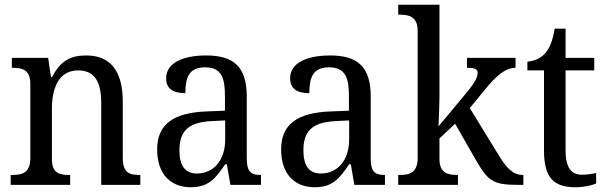

<svg xmlns="http://www.w3.org/2000/svg" viewBox="-20 -780 2557 810"><path d="M25 0H276V-42H271C231 -42 199 -49 199 -109V-320C199 -406 226 -483 310 -483C381 -483 407 -432 407 -346V0H572V-42H567C526 -42 498 -51 498 -114V-350C498 -487 441 -546 344 -546C282 -546 236 -527 200 -455H195L183 -536H30V-494H35C75 -494 108 -485 108 -426V-114C108 -51 74 -42 33 -42H25Z M785 10C862 10 891 -30 930 -87H937L952 0H1081V-42H1078C1036 -42 1021 -58 1021 -114V-373C1021 -500 964 -546 850 -546C754 -546 681 -516 681 -450C681 -406 709 -387 762 -387C762 -451 776 -496 845 -496C918 -496 929 -446 929 -373V-313L853 -310C712 -305 643 -256 643 -150C643 -41 704 10 785 10ZM810 -48C760 -48 737 -83 737 -145C737 -223 770 -264 872 -269L930 -272V-191C930 -106 883 -48 810 -48Z M1308 10C1385 10 1414 -30 1453 -87H1460L1475 0H1604V-42H1601C1559 -42 1544 -58 1544 -114V-373C1544 -500 1487 -546 1373 -546C1277 -546 1204 -516 1204 -450C1204 -406 1232 -387 1285 -387C1285 -451 1299 -496 1368 -496C1441 -496 1452 -446 1452 -373V-313L1376 -310C1235 -305 1166 -256 1166 -150C1166 -41 1227 10 1308 10ZM1333 -48C1283 -48 1260 -83 1260 -145C1260 -223 1293 -264 1395 -269L1453 -272V-191C1453 -106 1406 -48 1333 -48Z M1660 0H1912V-42H1908C1869 -42 1834 -50 1834 -109V-196L1900 -258L1991 -99C2043 -10 2066 0 2175 0H2188V-42H2185C2144 -42 2117 -71 2084 -125L1962 -324L2025 -401C2073 -460 2112 -494 2155 -494V-536H1950V-494C1980 -494 1995 -490 1995 -473C1995 -455 1985 -433 1945 -385L1830 -247C1830 -249 1834 -339 1834 -374V-760H1660V-718H1668C1707 -718 1742 -709 1742 -650V-114C1742 -51 1708 -42 1668 -42H1660Z M2408 10C2442 10 2478 2 2495 -6V-50C2476 -46 2458 -43 2434 -43C2391 -43 2366 -73 2366 -143V-483H2487V-536H2366V-659H2320C2311 -606 2299 -577 2279 -554C2259 -532 2231 -522 2205 -520V-483H2275V-145C2275 -30 2316 10 2408 10Z"/></svg>

Font: Noto Serif Devanagari SemiCondensed
Style: Regular
Weight: 400
Width: 4
Designer: Universal Thirst, Indian Type Foundry and the Monotype Design Team
Foundry: Monotype Imaging Inc.
Version: Version 2.004